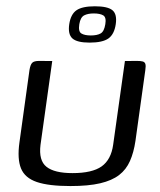

<svg xmlns="http://www.w3.org/2000/svg" viewBox="-20 -596 517 620"><path d="M148.7 -399 110.8 -128.2Q104.5 -77.7 130.1 -57.4Q155.7 -37 214.1 -37Q277.6 -37 308.2 -58.7Q338.7 -80.5 345.4 -128.5L383.4 -399Q384.4 -399 389.9 -399Q395.4 -399 401.9 -399.1Q408.5 -399.3 414.4 -399.3Q420.3 -399.3 422 -399.3Q434.5 -399.3 440.9 -397.5Q447.3 -395.7 449.3 -389.8Q451.4 -383.8 449.3 -369.9L417.4 -141Q411.9 -103.6 399.7 -76.1Q387.6 -48.5 364.5 -30.7Q341.4 -13 303.4 -4.1Q265.4 4.8 207.4 4.8Q137.4 4.8 98.8 -8.3Q60.3 -21.5 47.8 -52.2Q35.3 -83 42.8 -136.2L75.2 -369.9Q78 -387.1 84 -393.2Q89.9 -399.3 106.7 -399.3Q117.7 -399.3 127.7 -399.1Q137.7 -399 148.7 -399ZM269.3 -458.4Q228.9 -458.4 213.9 -471.8Q198.8 -485.3 203.6 -517.9Q208.4 -549.9 226.9 -562.8Q245.5 -575.7 286.4 -575.7Q328 -575.7 343.3 -562.8Q358.5 -549.9 353.8 -517.9Q349 -485.3 330.1 -471.8Q311.1 -458.4 269.3 -458.4ZM273.3 -481.5Q293.3 -481.5 304.8 -487.9Q316.3 -494.2 320.1 -517.9Q323.8 -540.1 313.3 -546.4Q302.8 -552.6 282.8 -552.6Q263.8 -552.6 251.8 -546.4Q239.8 -540.1 236.1 -517.9Q232.3 -494.2 242.8 -487.9Q253.3 -481.5 273.3 -481.5Z"/></svg>

Font: Genos Thin
Style: Italic
Weight: 100
Italic angle: -8°
Designer: Robert E. Leuschke
Foundry: Robert E. Leuschke
Version: Version 1.010